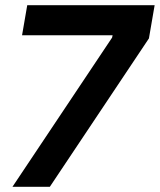

<svg xmlns="http://www.w3.org/2000/svg" viewBox="-20 -720 616 740"><path d="M412 -575 414 -584H65L85 -700H576L554 -572L172 0H28Z"/></svg>

Font: Chakra Petch
Style: Bold Italic
Weight: 700
Italic angle: -10°
Designer: Katatrad Aksorn Co.,Ltd.
Foundry: Cadson Demak Co.,Ltd.
Version: Version 1.000; ttfautohint (v1.6)